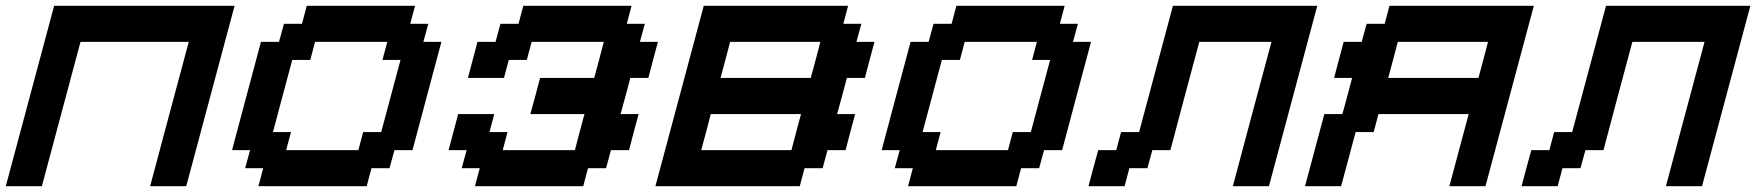

<svg xmlns="http://www.w3.org/2000/svg" viewBox="-20 -645 6082 665"><path d="M500 0H625Q652.8 -104 708.7 -312.3Q764.6 -520.5 792.5 -625H167.5Q139.6 -520.5 83.7 -312.3Q27.8 -104 0 0H125Q147 -83 191.9 -250Q236.8 -417 258.8 -500H633.8Q611.3 -417 566.7 -250Q522 -83 500 0Z M875 0H1250L1266.6 -62.5H1329.1L1346.2 -125H1408.7Q1425.3 -187.5 1458.7 -312.5Q1492.2 -437.5 1508.8 -500H1446.3L1463.4 -562.5H1400.9L1417.5 -625H1042.5L1025.9 -562.5H963.4L946.3 -500H883.8Q867.2 -437.5 833.7 -312.5Q800.3 -187.5 783.7 -125H846.2L829.1 -62.5H891.6ZM1221.2 -125H971.2L987.8 -187.5H925.3Q936.5 -229 958.7 -312.3Q981 -395.5 992.2 -437.5H1054.7L1071.3 -500H1321.3L1304.7 -437.5H1367.2Q1356 -396 1333.7 -312.5Q1311.5 -229 1300.3 -187.5H1237.8Z M1625 0H2000L2016.6 -62.5H2079.1L2096.2 -125H2158.7Q2164.1 -145.5 2175 -187.3Q2186 -229 2191.9 -250H2129.4Q2135.3 -270.5 2146.5 -312.3Q2157.7 -354 2163.1 -375H2225.6Q2231 -395.5 2241.9 -437.3Q2252.9 -479 2258.8 -500H2196.3L2213.4 -562.5H2150.9L2167.5 -625H1792.5L1775.9 -562.5H1713.4L1696.3 -500H1633.8Q1628.4 -479 1617.2 -437.5Q1606 -396 1600.6 -375H1725.6L1742.2 -437.5H1804.7L1821.3 -500H2071.3Q2065.9 -479 2054.9 -437.3Q2043.9 -395.5 2038.1 -375H1850.6Q1845.2 -354 1834 -312.3Q1822.8 -270.5 1816.9 -250H2004.4Q1998.5 -229 1987.5 -187.3Q1976.6 -145.5 1971.2 -125H1721.2L1737.8 -187.5H1675.3L1691.9 -250H1566.9Q1561.5 -229 1550.3 -187.3Q1539.1 -145.5 1533.7 -125H1596.2L1579.1 -62.5H1641.6Z M2250 0H2750L2766.6 -62.5H2829.1L2846.2 -125H2908.7Q2914.1 -145.5 2925 -187.3Q2936 -229 2941.9 -250H2879.4Q2885.3 -270.5 2896.5 -312.3Q2907.7 -354 2913.1 -375H2975.6Q2981 -395.5 2991.9 -437.3Q3002.9 -479 3008.8 -500H2946.3L2963.4 -562.5H2900.9L2917.5 -625H2417.5Q2389.6 -520.5 2333.7 -312.3Q2277.8 -104 2250 0ZM2721.2 -125H2408.7Q2414.6 -145.5 2425.5 -187.3Q2436.5 -229 2441.9 -250H2754.4Q2748.5 -229 2737.5 -187.3Q2726.6 -145.5 2721.2 -125ZM2788.1 -375H2475.6Q2481.4 -396 2492.4 -437.5Q2503.4 -479 2508.8 -500H2821.3Q2815.9 -479 2804.9 -437.3Q2793.9 -395.5 2788.1 -375Z M3125 0H3500L3516.6 -62.5H3579.1L3596.2 -125H3658.7Q3675.3 -187.5 3708.7 -312.5Q3742.2 -437.5 3758.8 -500H3696.3L3713.4 -562.5H3650.9L3667.5 -625H3292.5L3275.9 -562.5H3213.4L3196.3 -500H3133.8Q3117.2 -437.5 3083.7 -312.5Q3050.3 -187.5 3033.7 -125H3096.2L3079.1 -62.5H3141.6ZM3471.2 -125H3221.2L3237.8 -187.5H3175.3Q3186.5 -229 3208.7 -312.3Q3231 -395.5 3242.2 -437.5H3304.7L3321.3 -500H3571.3L3554.7 -437.5H3617.2Q3606 -396 3583.7 -312.5Q3561.5 -229 3550.3 -187.5H3487.8Z M4250 0H4375Q4402.8 -104 4458.7 -312.3Q4514.6 -520.5 4542.5 -625H4042.5L3925.3 -187.5H3862.8L3846.2 -125H3783.7Q3777.8 -104 3766.6 -62.5Q3755.4 -21 3750 0H3875L3891.6 -62.5H3954.1L3971.2 -125H4033.7Q4050.3 -187.5 4083.5 -312.5Q4116.7 -437.5 4133.8 -500H4383.8Q4361.3 -417 4316.7 -250Q4272 -83 4250 0Z M5000 0H5125Q5152.8 -104 5208.7 -312.3Q5264.6 -520.5 5292.5 -625H4792.5L4775.9 -562.5H4713.4L4696.3 -500H4633.8Q4628.4 -479 4617.2 -437.5Q4606 -396 4600.6 -375H4663.1Q4657.7 -354 4646.5 -312.3Q4635.3 -270.5 4629.4 -250H4566.9Q4555.7 -208 4533.4 -125Q4511.2 -42 4500 0H4625L4675.3 -187.5H4737.8L4754.4 -250H5066.9Q5055.7 -208.5 5033.4 -125.2Q5011.2 -42 5000 0ZM5100.6 -375H4788.1Q4793.9 -396 4804.9 -437.5Q4815.9 -479 4821.3 -500H5133.8Q5128.4 -479 5117.4 -437.3Q5106.4 -395.5 5100.6 -375Z M5750 0H5875Q5902.8 -104 5958.7 -312.3Q6014.6 -520.5 6042.5 -625H5542.5L5425.3 -187.5H5362.8L5346.2 -125H5283.7Q5277.8 -104 5266.6 -62.5Q5255.4 -21 5250 0H5375L5391.6 -62.5H5454.1L5471.2 -125H5533.7Q5550.3 -187.5 5583.5 -312.5Q5616.7 -437.5 5633.8 -500H5883.8Q5861.3 -417 5816.7 -250Q5772 -83 5750 0Z"/></svg>

Font: Faithful 32x
Style: Oblique
Weight: 400
Foundry: Faithful Resource Pack
Version: Version 1.0; January 27, 2023